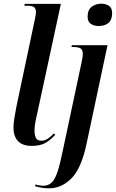

<svg xmlns="http://www.w3.org/2000/svg" viewBox="-20 -781 628 1041"><path d="M151 10Q102 10 77.5 -16Q53 -42 53 -89Q53 -111 58 -141Q63 -171 70 -208L169 -676Q175 -702 175 -716Q175 -732 166 -741Q157 -750 129 -750H112L114 -760H310L181 -162Q167 -105 167 -70Q168 -44 176 -31Q184 -18 204 -18Q223 -18 240 -29.5Q257 -41 273 -58L279 -50Q257 -25 229 -7.5Q201 10 151 10ZM514 -640Q489 -640 472 -652Q455 -664 455 -690Q455 -728 477.5 -744.5Q500 -761 529 -761Q553 -761 570.5 -749.5Q588 -738 588 -710Q588 -674 568.5 -657Q549 -640 514 -640ZM246 240Q223 240 206 237Q189 234 170 229L173 219Q180 222 192.5 224Q205 226 215 226Q243 226 261 208Q279 190 292.5 148.5Q306 107 320 38L421 -437Q424 -453 426.5 -465.5Q429 -478 429 -488Q429 -510 417.5 -518Q406 -526 378 -526H367L370 -536H563L449 0Q421 132 367.5 186Q314 240 246 240Z"/></svg>

Font: Noto Serif Display Condensed SemiBold
Style: Italic
Weight: 600
Width: 3
Italic angle: -12°
Designer: Monotype Design Team
Foundry: Monotype Imaging Inc.
Version: Version 2.009